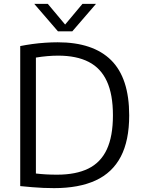

<svg xmlns="http://www.w3.org/2000/svg" viewBox="-20 -966 740 992"><path d="M259.5 6Q231.5 6 204 4.8Q176.5 3.5 147 1.2Q117.5 -1 84.5 -4.5V-728Q114.5 -734 147.2 -738.5Q180 -743 213.2 -745.2Q246.5 -747.5 278 -747.5Q461 -747.5 554.2 -655Q647.5 -562.5 647.5 -370Q647.5 -239.5 604 -156.5Q560.5 -73.5 474.2 -33.8Q388 6 259.5 6ZM275.5 -63.5Q372 -63.5 436 -94.8Q500 -126 531.8 -193.8Q563.5 -261.5 563.5 -370.5Q563.5 -478 532.2 -546Q501 -614 438.2 -646.2Q375.5 -678.5 280.5 -678.5Q253.5 -678.5 224.5 -676Q195.5 -673.5 165.5 -668.5V-69.5Q191.5 -66.5 217.8 -65Q244 -63.5 275.5 -63.5ZM279.5 -804 157 -946H227L325 -829H308L406 -946H476L353.5 -804Z"/></svg>

Font: Encode Sans SC
Style: Regular
Weight: 400
Version: Version 3.002